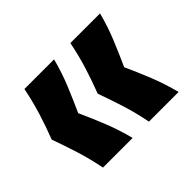

<svg xmlns="http://www.w3.org/2000/svg" viewBox="-93 -589 641 641"><g transform="rotate(-45 227.5 -268.5)"><path d="M75 -83Q65 -134 50.5 -180Q36 -226 20 -270Q37 -314 51 -359Q65 -404 75 -454H215Q202 -404 183.5 -359Q165 -314 145 -270Q165 -226 183.5 -180Q202 -134 215 -83ZM292 -83Q282 -134 267.5 -180Q253 -226 237 -270Q254 -314 268 -359Q282 -404 292 -454H432Q419 -404 400.5 -359Q382 -314 362 -270Q382 -226 400.5 -180Q419 -134 432 -83Z"/></g></svg>

Font: Bricolage Grotesque SemiCondensed
Style: Bold
Weight: 700
Width: 4
Designer: Mathieu Triay
Foundry: Atelier Triay
Version: Version 1.001;gftools[0.9.33.dev8+g029e19f]